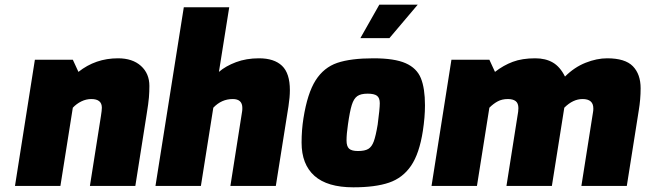

<svg xmlns="http://www.w3.org/2000/svg" viewBox="-20 -794 2756 820"><path d="M129 -539H291L315 -487Q388 -545 484 -545Q546 -545 582 -512.5Q618 -480 618 -427Q618 -402 616 -377.5Q614 -353 606 -304L558 0H364L411 -298Q415 -323 415 -334Q415 -371 370 -371Q348 -371 327.5 -361Q307 -351 291 -334L238 0H44Z M765 -763H959L915 -487Q944 -512 988 -528.5Q1032 -545 1086 -545Q1151 -545 1184.5 -513Q1218 -481 1218 -409Q1218 -379 1212 -340L1158 0H964L1014 -318Q1015 -323 1015 -333Q1015 -371 974 -371Q926 -371 891 -334L838 0H644Z M1268 -185Q1268 -239 1276 -289Q1293 -396 1328 -451Q1363 -506 1420.5 -525.5Q1478 -545 1575 -545Q1665 -545 1712.5 -524Q1760 -503 1777.5 -460Q1795 -417 1795 -344Q1795 -294 1786 -235Q1771 -138 1735.5 -86Q1700 -34 1641.5 -14Q1583 6 1489 6Q1378 6 1323 -43Q1268 -92 1268 -185ZM1593 -262Q1602 -330 1602 -353Q1602 -376 1590 -385Q1578 -394 1550 -394Q1521 -394 1506 -383.5Q1491 -373 1482.5 -346Q1474 -319 1466 -262Q1460 -222 1460 -194Q1460 -169 1471 -159Q1482 -149 1509 -149Q1538 -149 1553 -158Q1568 -167 1576.5 -190.5Q1585 -214 1593 -262ZM1600 -774H1764L1643 -631H1519Z M1908 -539H2070L2094 -487Q2130 -515 2170 -530Q2210 -545 2266 -545Q2310 -545 2341 -527Q2372 -509 2393 -467Q2433 -507 2481 -526Q2529 -545 2573 -545Q2650 -545 2683 -511Q2716 -477 2716 -417Q2716 -370 2708 -322L2657 0H2463L2513 -317Q2514 -322 2514 -331Q2514 -371 2468 -371Q2427 -371 2390 -334L2387 -315L2337 0H2143L2193 -317Q2194 -323 2194 -332Q2194 -353 2182.5 -362Q2171 -371 2149 -371Q2124 -371 2105.5 -361Q2087 -351 2070 -334L2017 0H1823Z"/></svg>

Font: Exo Black
Style: Italic
Weight: 900
Italic angle: -9°
Designer: Natanael Gama
Foundry: Natanael Gama
Version: Version 1.500; ttfautohint (v1.6)